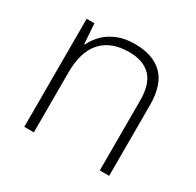

<svg xmlns="http://www.w3.org/2000/svg" viewBox="-123 -679 834 817"><g transform="rotate(30 294.0 -270.5)"><path d="M320 -541Q410 -541 457.5 -494Q505 -447 505 -347V0H459V-344Q459 -425 422 -462Q385 -499 316 -499Q229 -499 182 -448Q135 -397 135 -294V0H88V-531H126L133 -432H136Q150 -462 174.5 -486.5Q199 -511 235.5 -526Q272 -541 320 -541Z"/></g></svg>

Font: Noto Sans Syriac Eastern ExtraLight
Style: Regular
Weight: 250
Designer: Patrick Giasson and the Monotype Design Team
Foundry: Monotype Imaging Inc.
Version: Version 3.001